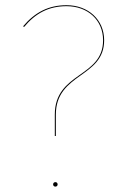

<svg xmlns="http://www.w3.org/2000/svg" viewBox="-20 -710 487 735"><path d="M234.7 -690.1C166.1 -690.1 114.1 -663.1 68.6 -609.6L72 -606.6C116.3 -659.5 166.6 -686.3 234.7 -686.3C316.3 -686.3 374.6 -633 374.6 -555.8C374.6 -412.6 189.8 -434.6 189.8 -271.2V-189.4H193.8V-271C193.8 -431.6 378.7 -411.6 378.7 -555.9C378.7 -634.6 317.8 -690.1 234.7 -690.1ZM192 -12.8C187 -12.8 183.3 -9.1 183.3 -4.1C183.3 0.7 187 4.4 192 4.4C197.1 4.4 200.6 0.7 200.6 -4.1C200.6 -9.1 197.1 -12.8 192 -12.8Z"/></svg>

Font: Fira Sans Four
Style: Regular
Weight: 100
Designer: Carrois Corporate & Edenspiekermann AG
Foundry: Carrois Corporate GbR & Edenspiekermann AG
Version: Version 4.203;PS 004.203;hotconv 1.0.88;makeotf.lib2.5.64775